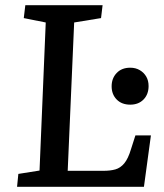

<svg xmlns="http://www.w3.org/2000/svg" viewBox="-20 -723 636 743"><path d="M51 -50 133 -63 157 -636 72 -653 78 -703H377L371 -653L267 -636L242 -62H381Q407 -62 426.5 -67.5Q446 -73 461 -91Q476 -109 487 -146L504 -199H564L537 0H46ZM412 -389Q412 -420 431.5 -440.5Q451 -461 484 -461Q505 -461 521 -451.5Q537 -442 546 -426.5Q555 -411 555 -390Q555 -358 535.5 -338Q516 -318 484 -318Q451 -318 431.5 -338Q412 -358 412 -389Z"/></svg>

Font: Literata 18pt Medium
Style: Italic
Weight: 500
Italic angle: -2°
Designer: Latin by Veronika Burian and Jose Scaglione. Greek by Irene Vlachou. Cyrillic by Vera Evstafieva
Foundry: TypeTogether
Version: Version 3.103;gftools[0.9.29]